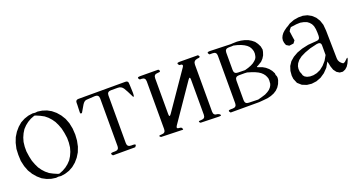

<svg xmlns="http://www.w3.org/2000/svg" viewBox="-34 -937 2567 1364"><g transform="rotate(-20 1250.0 -255.5)"><path d="M22.5 -256.8 24.4 -300.8 34.2 -343.8 48.8 -381.8 69.3 -415 93.8 -443.4 121.1 -466.8 152.3 -483.4 184.6 -494.1 218.8 -499 237.3 -497.1 255.9 -499 289.1 -494.1 322.3 -483.4 352.5 -466.8 380.9 -443.4 405.3 -415 425.8 -381.8 440.4 -343.8 449.2 -300.8 452.1 -253.9 449.2 -210 440.4 -167 425.8 -128.9 405.3 -95.7 380.9 -67.4 352.5 -43.9 322.3 -27.3 289.1 -16.6 255.9 -11.7 237.3 -13.7 218.8 -11.7 184.6 -16.6 152.3 -27.3 121.1 -43.9 93.8 -67.4 69.3 -95.7 48.8 -128.9 34.2 -167 24.4 -210ZM224.6 -479.5 194.3 -467.8 168.9 -453.1 146.5 -435.5 126 -414.1 110.4 -388.7 97.7 -360.4 88.9 -330.1 85 -294.9V-259.8L90.8 -219.7L98.6 -184.6L110.4 -153.3L124 -125L140.6 -101.6L160.2 -80.1L182.6 -61.5L210 -46.9L239.3 -34.2L250 -31.2L280.3 -43L305.7 -57.6L328.1 -75.2L348.6 -96.7L364.3 -122.1L377 -150.4L385.7 -180.7L389.6 -215.8V-251L383.8 -291L376 -326.2L364.3 -357.4L350.6 -385.7L334 -409.2L314.5 -430.7L292 -449.2L264.6 -463.9L235.4 -476.6Z M768.6 -74.2Q768.6 -44.9 797.9 -44.9H813.5Q842.8 -44.9 821.3 -23.4H653.3Q632.8 -44.9 662.1 -44.9H676.8Q706.1 -44.9 706.1 -73.2V-433.6Q706.1 -462.9 677.7 -462.9L612.3 -459Q594.7 -458 580.1 -434.6L549.8 -382.8Q536.1 -375 536.1 -391.6L537.1 -421.9L538.1 -446.3V-462.9Q538.1 -484.4 559.6 -484.4H915Q936.5 -484.4 935.5 -462.9L936.5 -446.3L937.5 -421.9L938.5 -391.6L937.5 -373Q932.6 -355.5 926.8 -372.1L906.2 -413.1L890.6 -440.4Q876 -462.9 849.6 -462.9H797.9Q768.6 -462.9 768.6 -434.6Z M1317.4 -28.3Q1294.9 -44.9 1329.1 -44.9Q1358.4 -44.9 1358.4 -74.2V-338.9Q1358.4 -368.2 1341.8 -344.7L1152.3 -68.4Q1135.7 -44.9 1165 -44.9Q1184.6 -44.9 1184.6 -24.4L1018.6 -29.3Q996.1 -44.9 1029.3 -44.9Q1058.6 -44.9 1058.6 -74.2V-435.5Q1058.6 -464.8 1029.3 -464.8H1016.6Q996.1 -486.3 1025.4 -486.3L1164.1 -485.4Q1184.6 -464.8 1151.4 -464.8Q1122.1 -464.8 1122.1 -435.5V-165Q1122.1 -135.7 1138.7 -159.2L1333 -441.4Q1349.6 -464.8 1315.4 -464.8Q1294.9 -486.3 1324.2 -486.3L1463.9 -485.4Q1484.4 -464.8 1450.2 -463.9Q1420.9 -459 1420.9 -429.7V-74.2Q1420.9 -44.9 1450.2 -44.9L1461.9 -41Q1484.4 -24.4 1456.1 -24.4Z M1543 -23.4Q1522.5 -44.9 1551.8 -44.9H1566.4Q1595.7 -44.9 1595.7 -74.2V-434.6Q1595.7 -462.9 1566.4 -462.9H1543Q1522.5 -484.4 1551.8 -484.4L1710.9 -479.5L1724.6 -480.5L1756.8 -481.4L1786.1 -478.5L1812.5 -472.7L1836.9 -463.9L1858.4 -451.2L1877.9 -435.5L1892.6 -415L1904.3 -391.6L1909.2 -366.2L1906.2 -349.6L1898.4 -326.2L1885.7 -305.7L1869.1 -288.1L1839.8 -270.5Q1818.4 -263.7 1840.8 -257.8L1865.2 -249L1886.7 -236.3L1906.2 -219.7L1921.9 -200.2L1933.6 -177.7L1934.6 -164.1Q1942.4 -151.4 1940.4 -136.7L1938.5 -124L1928.7 -98.6L1915 -77.1L1897.5 -59.6L1876 -45.9L1851.6 -36.1L1824.2 -29.3L1794.9 -26.4L1758.8 -23.4ZM1732.4 -252H1688.5Q1659.2 -252 1659.2 -222.7V-74.2Q1659.2 -44.9 1688.5 -44.9L1758.8 -43L1791 -51.8L1816.4 -59.6L1836.9 -70.3L1852.5 -81.1L1864.3 -93.8L1872.1 -106.4L1877 -119.1L1878.9 -143.6L1877.9 -159.2L1873 -172.9L1866.2 -186.5L1856.4 -199.2L1842.8 -211.9L1826.2 -222.7L1803.7 -233.4L1779.3 -242.2L1750 -251ZM1710.9 -462.9H1688.5Q1659.2 -462.9 1659.2 -433.6V-301.8Q1659.2 -272.5 1688.5 -272.5L1742.2 -271.5L1769.5 -279.3L1792 -288.1L1810.5 -297.9L1825.2 -309.6L1835.9 -320.3L1842.8 -333L1845.7 -345.7L1847.7 -359.4L1846.7 -376L1842.8 -389.6L1836.9 -403.3L1828.1 -416L1815.4 -427.7L1798.8 -438.5L1778.3 -448.2L1752.9 -457L1723.6 -463.9Z M2309.6 -396.5 2300.8 -415 2288.1 -429.7 2272.5 -441.4 2251 -449.2 2225.6 -454.1 2196.3 -453.1 2152.3 -447.3 2141.6 -434.6 2133.8 -421.9 2140.6 -374 2144.5 -350.6 2129.9 -331.1 2096.7 -327.1 2076.2 -339.8 2069.3 -358.4 2066.4 -377 2069.3 -395.5 2077.1 -412.1 2087.9 -426.8 2101.6 -439.5 2123 -455.1 2133.8 -460.9 2154.3 -474.6 2190.4 -488.3 2225.6 -494.1H2259.8L2292 -486.3L2320.3 -470.7L2344.7 -448.2L2363.3 -418.9L2375 -383.8L2378.9 -338.9L2382.8 -127Q2382.8 -97.7 2414.1 -78.1L2427.7 -83L2444.3 -98.6Q2461.9 -117.2 2452.1 -89.8L2441.4 -66.4L2428.7 -46.9L2412.1 -32.2L2391.6 -23.4L2368.2 -25.4L2347.7 -38.1L2331.1 -60.5L2321.3 -88.9L2316.4 -113.3L2312.5 -128.9L2290 -89.8L2260.7 -59.6L2227.5 -37.1L2191.4 -23.4L2154.3 -18.6L2119.1 -22.5L2085 -36.1L2057.6 -60.5L2043 -95.7L2040 -121.1L2043 -156.2L2053.7 -189.5L2073.2 -218.8L2100.6 -242.2L2134.8 -261.7L2175.8 -276.4L2224.6 -287.1L2287.1 -292Q2316.4 -292 2316.4 -321.3V-344.7L2314.5 -373ZM2284.2 -271.5 2230.5 -258.8 2187.5 -243.2 2153.3 -226.6 2128.9 -208 2113.3 -188.5 2104.5 -168.9 2101.6 -149.4 2103.5 -127 2110.4 -110.4 2114.3 -96.7 2124 -85 2139.6 -76.2 2161.1 -71.3H2186.5L2213.9 -77.1L2242.2 -89.8L2269.5 -111.3L2294.9 -139.6L2316.4 -176.8V-249Q2316.4 -277.3 2284.2 -271.5Z"/></g></svg>

Font: B2 Hana
Style: Regular
Weight: 500
Version: 2020-08-05; (max)